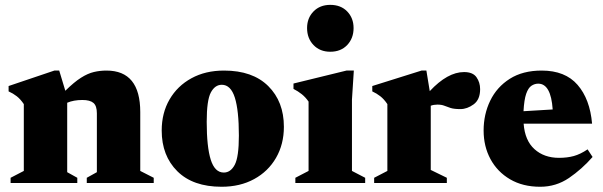

<svg xmlns="http://www.w3.org/2000/svg" viewBox="-20 -734 2418 770"><path d="M328 -21 368.5 -43.5V-279.5Q368.5 -309.5 354.8 -321.2Q341 -333 310.5 -333Q275.5 -333 249.5 -322V-43.5L290 -21V0H22.5V-21L75.5 -48.5V-316.5Q62 -336.5 47.2 -348Q32.5 -359.5 14.5 -367.5V-389L198 -451H217.5L242 -370Q277.5 -405 304.8 -422.2Q332 -439.5 356.5 -445.2Q381 -451 407 -451Q542.5 -451 542.5 -284.5V-48.5L596.5 -21V0H328Z M868.5 15Q754 15 691.2 -47.2Q628.5 -109.5 628.5 -210.5Q628.5 -281 660 -335.2Q691.5 -389.5 747.8 -420.2Q804 -451 878.5 -451Q993 -451 1055.8 -388.8Q1118.5 -326.5 1118.5 -225.5Q1118.5 -155.5 1087 -101Q1055.5 -46.5 999.2 -15.8Q943 15 868.5 15ZM877.5 -42Q905 -42 921.5 -73.2Q938 -104.5 938 -190.5Q938 -291 921.8 -342.5Q905.5 -394 869.5 -394Q842 -394 825.5 -363Q809 -332 809 -245.5Q809 -145 825.2 -93.5Q841.5 -42 877.5 -42Z M1304.5 -526.5Q1263 -526.5 1237.2 -553.5Q1211.5 -580.5 1211.5 -621.5Q1211.5 -661.5 1237.2 -688Q1263 -714.5 1304.5 -714.5Q1347 -714.5 1372.5 -688Q1398 -661.5 1398 -621.5Q1398 -580.5 1372.5 -553.5Q1347 -526.5 1304.5 -526.5ZM1399 -451 1391.5 -334.5V-48.5L1444.5 -21V0H1164.5V-21L1217.5 -48.5V-326.5Q1205.5 -344 1190.5 -356Q1175.5 -368 1157 -377.5V-399L1369.5 -451Z M1841 -445Q1876.5 -445 1891 -424.2Q1905.5 -403.5 1905.5 -376.5Q1905.5 -334.5 1879.5 -315.5Q1853.5 -296.5 1826.5 -296.5Q1801 -296.5 1787 -301Q1773 -305.5 1762 -310Q1751 -314.5 1734 -314.5Q1719.5 -314.5 1707.5 -310V-52.5L1772 -21V0H1480.5V-21L1533.5 -48.5V-316.5Q1520 -336.5 1505.2 -348Q1490.5 -359.5 1473 -367.5V-389L1670.5 -451H1690L1703.5 -368.5Q1775 -445 1841 -445Z M2152.5 -451Q2246.5 -451 2296.2 -393.8Q2346 -336.5 2354.5 -238H2080Q2085 -170.5 2123.5 -135.8Q2162 -101 2222 -101Q2254.5 -101 2281 -108.2Q2307.5 -115.5 2336.5 -135L2356.5 -104.5Q2313.5 -55.5 2261.8 -20.2Q2210 15 2146.5 15Q2076.5 15 2025.5 -15Q1974.5 -45 1947 -96Q1919.5 -147 1919.5 -210.5Q1919.5 -275.5 1946 -330.2Q1972.5 -385 2024.5 -418Q2076.5 -451 2152.5 -451ZM2138.5 -398.5Q2124 -398.5 2111.2 -390Q2098.5 -381.5 2090.2 -357.8Q2082 -334 2079.5 -288L2196.5 -295Q2189.5 -398.5 2138.5 -398.5Z"/></svg>

Font: Newsreader Text ExtraBold
Style: Regular
Weight: 800
Designer: Hugues Gentile
Foundry: Production Type
Version: Version 1.001